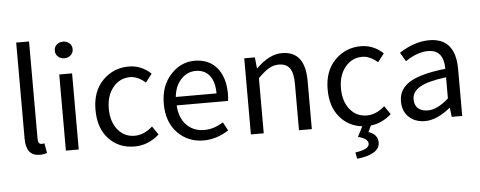

<svg xmlns="http://www.w3.org/2000/svg" viewBox="-56 -860 3054 1221"><g transform="rotate(-5 1470.5 -249.5)"><path d="M82 -98V-712H164V-92Q164 -56 187 -56Q196 -56 205 -58L216 4Q198 12 169 12Q82 12 82 -98Z M322 -639Q322 -663 338.5 -677.5Q355 -692 379 -692Q403 -692 419.5 -677.5Q436 -663 436 -639Q436 -616 419.5 -601Q403 -586 379 -586Q355 -586 338.5 -601Q322 -616 322 -639ZM337 0V-486H419V0Z M781 -498Q861 -498 923 -440L882 -387Q832 -430 784 -430Q718 -430 675 -377.5Q632 -325 632 -242Q632 -159 673.5 -107.5Q715 -56 782 -56Q841 -56 896 -105L933 -51Q862 12 775 12Q675 12 611 -56Q547 -124 547 -242Q547 -360 615 -429Q683 -498 781 -498Z M983 -242Q983 -356 1048 -427Q1113 -498 1201 -498Q1293 -498 1344 -436.5Q1395 -375 1395 -270Q1395 -243 1392 -225H1064Q1068 -146 1112 -100Q1156 -54 1226 -54Q1288 -54 1347 -92L1376 -38Q1298 12 1216 12Q1116 12 1049.5 -57Q983 -126 983 -242ZM1063 -279H1323Q1323 -353 1291.5 -393Q1260 -433 1203 -433Q1150 -433 1110 -391.5Q1070 -350 1063 -279Z M1518 0V-486H1586L1593 -416H1596Q1678 -498 1759 -498Q1907 -498 1907 -308V0H1825V-297Q1825 -365 1803 -396Q1781 -427 1733 -427Q1698 -427 1669 -409.5Q1640 -392 1600 -352V0Z M2029 -242Q2029 -360 2097 -429Q2165 -498 2263 -498Q2343 -498 2405 -440L2364 -387Q2314 -430 2266 -430Q2200 -430 2157 -377.5Q2114 -325 2114 -242Q2114 -159 2155.5 -107.5Q2197 -56 2264 -56Q2323 -56 2378 -105L2415 -51Q2355 2 2283 10L2264 50Q2323 70 2323 121Q2323 162 2282 184.5Q2241 207 2178 213L2170 172Q2259 160 2259 124Q2259 91 2195 75L2228 10Q2140 0 2084.5 -66.5Q2029 -133 2029 -242Z M2487 -126Q2487 -205 2558.5 -248Q2630 -291 2786 -308Q2786 -430 2686 -430Q2617 -430 2541 -378L2508 -435Q2606 -498 2699 -498Q2867 -498 2867 -298V0H2800L2793 -58H2791Q2704 12 2630 12Q2567 12 2527 -25Q2487 -62 2487 -126ZM2568 -132Q2568 -93 2591.5 -73.5Q2615 -54 2653 -54Q2713 -54 2786 -119V-254Q2668 -239 2618 -209.5Q2568 -180 2568 -132Z"/></g></svg>

Font: RibengUni
Style: Regular
Weight: 400
Designer: (1) Dr. Andrew Glass (Senior Program Manager at Microsoft Corporation)
(2) Bivuti Chakma (Chakma Font Designer & Keyboar
Foundry: Bivuti Chakma
Version: Version 2.2022; Updated on: 03 June 2022; Friday